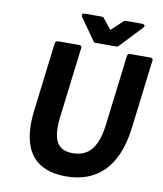

<svg xmlns="http://www.w3.org/2000/svg" viewBox="-93 -908 853 1006"><g transform="rotate(10 334.0 -404.5)"><path d="M103 -287C76 -67 167 24 325 24C484 24 596 -67 623 -287L668 -654C669 -659 665 -666 657 -666H546C541 -666 533 -662 532 -654L486 -278C469 -140 412 -102 340 -102C269 -102 226 -139 243 -278L289 -654C290 -659 286 -666 278 -666H162C157 -666 149 -662 148 -654ZM492 -833C489 -833 486 -832 483 -829L423 -772L377 -829C375 -831 372 -833 368 -833H278C253 -833 266 -812 266 -812L348 -696C350 -693 353 -692 357 -692H469C473 -692 476 -693 479 -696L589 -812C607 -831 582 -833 582 -833Z"/></g></svg>

Font: Falling Sky
Style: BdObl
Weight: 700
Designer: Paul D. Hunt
Foundry: Adobe Systems Incorporated
Version: Version 1.02